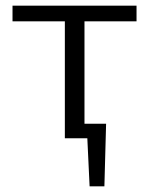

<svg xmlns="http://www.w3.org/2000/svg" viewBox="-20 -486 524 675"><path d="M277 -411V-51H353L347 169H295L287 0H208V-411H24V-466H460V-411Z"/></svg>

Font: Ysabeau SC
Style: Regular
Weight: 400
Designer: Christian Thalmann (Catharsis Fonts)
Version: Version 0.003